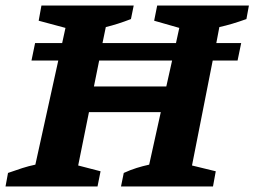

<svg xmlns="http://www.w3.org/2000/svg" viewBox="-32 -675 921 695"><path d="M-12 0 -3 -49Q25 -59 48.5 -66.5Q72 -74 96 -79L179 -456H82L95 -519H193L205 -574L108 -600L118 -655H452L442 -606Q393 -587 351 -577L339 -519H605L617 -574L526 -600L537 -655H869L860 -606Q832 -596 808.5 -589Q785 -582 762 -577L751 -519H841L828 -456H738L663 -76L749 -55L739 0H406L416 -49Q440 -60 462.5 -67Q485 -74 508 -79L550 -269H290L251 -76L332 -55L321 0ZM308 -362H570L591 -456H327Z"/></svg>

Font: Piazzolla SC
Style: Bold Italic
Weight: 700
Italic angle: -11.3°
Designer: Juan Pablo del Peral
Foundry: Huerta Tipografica
Version: Version 1.330